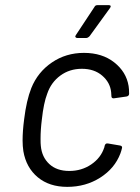

<svg xmlns="http://www.w3.org/2000/svg" viewBox="-20 -720 544 748"><path d="M71 -131Q68 -151 68 -173Q68 -209 74 -255Q83 -329 102 -377Q127 -439 182 -476.5Q237 -514 307 -514Q378 -514 425 -477Q472 -440 481 -385Q483 -373 483 -355Q483 -346 473 -344L424 -337H422Q414 -337 414 -346L413 -361Q409 -399 378 -425.5Q347 -452 299 -452Q251 -452 215 -425.5Q179 -399 164 -355Q150 -319 143 -254Q138 -215 138 -179Q138 -159 139 -152Q143 -108 172 -81Q201 -54 250 -54Q298 -54 335.5 -79.5Q373 -105 386 -145Q387 -146 387 -149L388 -153Q391 -163 401 -161L448 -153Q458 -151 455 -142Q453 -133 449 -122Q427 -64 370.5 -28Q314 8 242 8Q172 8 127 -29.5Q82 -67 71 -131ZM276 -584 348 -693Q351 -700 360 -700H404Q410 -700 411 -696.5Q412 -693 408 -688L329 -579Q322 -572 316 -572H281Q276 -572 274 -575.5Q272 -579 276 -584Z"/></svg>

Font: Barlow
Style: Italic
Weight: 400
Italic angle: -7°
Designer: Jeremy Tribby
Foundry: Tribby Type
Version: Version 1.408